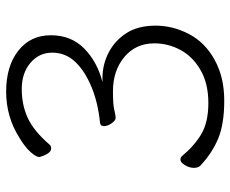

<svg xmlns="http://www.w3.org/2000/svg" viewBox="-84 -668 767 640"><g transform="rotate(-90 300.0 -347.5)"><path d="M359 -390Q406 -390 446 -369Q486 -348 510.5 -309.5Q535 -271 535 -213Q535 -155 507 -101.5Q479 -48 421 -16Q363 16 285 16Q207 16 158 -4.5Q109 -25 68 -64Q61 -71 61 -85.5Q61 -100 70 -115Q79 -130 88 -130Q97 -130 101 -124Q134 -84 173.5 -60.5Q213 -37 277.5 -37Q342 -37 387 -63Q432 -89 454 -130Q476 -171 476 -217Q476 -279 430.5 -317Q385 -355 316 -355Q272 -355 254 -350.5Q236 -346 227.5 -346Q219 -346 209.5 -359.5Q200 -373 200 -385Q200 -397 211 -398Q280 -405 333 -427.5Q386 -450 415.5 -482Q445 -514 445 -557.5Q445 -601 411 -630Q377 -659 323.5 -659Q270 -659 226.5 -638.5Q183 -618 140 -568Q135 -561 126 -561Q117 -561 110.5 -570Q104 -579 100.5 -589Q97 -599 97 -600Q97 -611 113.5 -629.5Q130 -648 160 -666Q230 -711 315 -711Q400 -711 451.5 -670.5Q503 -630 503 -562Q503 -494 458.5 -450.5Q414 -407 347 -390Z"/></g></svg>

Font: LXGW WenKai Lite Light
Style: Regular
Weight: 300
Designer: LXGW / Fontworks Inc.
Foundry: LXGW / Fontworks Inc.
Version: Version 1.511; March 25, 2025